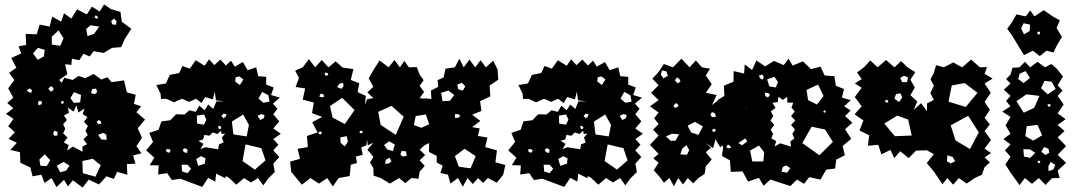

<svg xmlns="http://www.w3.org/2000/svg" viewBox="-20 -814 4851 867"><path d="M309 0 287 28 269 -2 235 31 213 -10 181 12 167 -25 127 -18 117 -58 72 -79 70 -127 27 -137 56 -169 19 -187 47 -217 17 -244 41 -277 7 -300 40 -325 13 -349 40 -373 17 -415 45 -453 21 -485 54 -508 31 -552 76 -573 64 -605 98 -611 96 -661 146 -659 159 -703 204 -694 216 -739 256 -716 269 -754 302 -730 328 -772 372 -749 395 -784 430 -762 450 -794 481 -773 524 -760 530 -716 573 -684 544 -639 527 -601 486 -598 448 -575 403 -583 385 -559 357 -571 338 -542 305 -549 302 -521 274 -524 284 -479 247 -453 259 -440 270 -463 308 -453 335 -471 365 -461 403 -480 437 -455 465 -465 484 -443 540 -451 553 -397 593 -386 585 -345 617 -334 596 -307 635 -274 602 -235 621 -192 596 -154 619 -122 581 -112 592 -75 553 -73 555 -25 509 -38 494 -6 461 -18 427 19 381 -3 353 33ZM420 -740 412 -745 407 -735 415 -730 423 -732ZM506 -719 495 -730 482 -719 487 -704 504 -702ZM428 -694 389 -700 369 -683 375 -651 405 -661ZM267 -641 244 -677 214 -648V-613L252 -607ZM182 -589 151 -598 129 -573 150 -544 178 -559ZM221 -417 211 -425 198 -414 209 -400 221 -407ZM124 -408 113 -415 101 -405 111 -397 122 -395ZM414 -414 396 -412 391 -393 409 -389 419 -399ZM244 -413 245 -414ZM346 -385 314 -398 298 -371 313 -349 342 -352ZM267 -356 260 -359 255 -351 261 -344 268 -349ZM169 -355 159 -359 152 -353 153 -339 168 -343ZM353 -129 352 -152 373 -163 357 -185 376 -204 366 -224 377 -245 359 -264 375 -285 353 -299 362 -324 334 -306 325 -338 312 -310 287 -328 291 -304 269 -293 282 -272 265 -253 275 -233 265 -212 285 -193 268 -171 290 -159 283 -134 309 -152ZM435 -267 426 -272 416 -263 426 -253 438 -257ZM240 -218 226 -224 220 -212 225 -201 239 -202ZM460 -206 446 -214 423 -205 438 -184 462 -183ZM182 -117 158 -94 162 -66 191 -64 207 -91ZM399 -97 352 -87 354 -32 411 -16 435 -68ZM294 -66 267 -83 236 -66 252 -36 278 -43Z M794 -7 756 -1 735 -32 694 -26 697 -67 656 -68 677 -102 640 -135 671 -173 654 -214 696 -228 709 -266 749 -271 775 -298 813 -297 835 -316 864 -309 880 -337 904 -316 920 -342 943 -322 957 -356H994L955 -361L950 -400L941 -365L906 -376L890 -349L865 -368L834 -354L802 -368L766 -352L731 -368L707 -367L705 -391L686 -430L729 -437L747 -476L789 -484L804 -516L837 -504L864 -542L904 -517L924 -546L948 -520L975 -545L1000 -518L1023 -540L1040 -513L1077 -534L1098 -497L1137 -510L1146 -470L1182 -467V-432L1216 -419L1204 -385L1244 -373L1212 -346L1233 -323L1214 -298L1241 -266L1214 -234L1248 -210L1214 -186L1237 -161L1214 -135L1241 -105L1214 -75L1221 -37L1193 -10L1169 23L1145 -10L1113 10L1082 -10L1047 20L1013 -12L999 -19L998 -9L956 -30L952 6L920 -11L893 30ZM1061 -469 1044 -465 1042 -446 1063 -430 1079 -455ZM1192 -384 1164 -399 1147 -369 1169 -350 1197 -355ZM1003 -298 990 -301 980 -291 989 -280 999 -287ZM1175 -294 1161 -299 1143 -291 1155 -272 1171 -280ZM1078 -297 1027 -265 1034 -207 1094 -198 1104 -250ZM912 -274 901 -297 869 -292 870 -256 901 -251ZM976 -244 966 -246V-235L973 -230L980 -236ZM965 -140 969 -162 990 -171 982 -193 997 -211 981 -209 978 -224 962 -209 941 -216 925 -201 903 -205 897 -184 876 -178 899 -164 885 -141 908 -149ZM1160 -145 1089 -162 1075 -87 1131 -48 1179 -90ZM816 -145 805 -139 810 -127 825 -123 827 -138ZM742 -141 730 -140 732 -128 744 -124 751 -135ZM908 -99 888 -109 866 -96 875 -65 905 -75ZM827 -70H800L802 -40L827 -32L843 -52Z M1295 -38 1290 -84 1335 -97 1324 -142 1370 -150 1366 -200 1414 -216 1390 -262 1435 -286 1389 -303 1397 -351 1347 -364 1358 -415 1315 -421 1330 -462 1313 -495 1347 -510 1375 -547 1403 -510 1433 -543 1463 -510 1496 -537 1527 -509 1576 -502 1564 -453 1602 -438 1595 -398 1632 -381 1628 -340 1638 -366 1666 -371 1639 -397 1666 -422 1645 -460 1666 -497 1694 -541 1735 -510 1761 -543 1786 -510 1806 -539 1826 -510 1862 -511 1875 -477 1893 -452 1875 -426 1895 -399 1875 -371 1898 -368V-370L1928 -367L1926 -405L1959 -422L1956 -452L1983 -464L1992 -504L2034 -510L2054 -549L2074 -510L2100 -545L2126 -510L2150 -542L2174 -510L2207 -540L2227 -500L2230 -454L2191 -428L2194 -379L2148 -357L2154 -313L2112 -296L2149 -268L2112 -240L2146 -234L2138 -200L2181 -193L2171 -150L2224 -135L2217 -81L2262 -69L2252 -24L2223 11L2183 -10L2161 12L2139 -10L2115 17L2091 -10L2070 29L2048 -10L2014 15L2003 -25L1969 -33L1979 -66L1952 -80V-110L1917 -128L1918 -168L1896 -158V-157L1875 -138L1900 -114L1875 -90L1898 -65L1875 -39L1870 -7L1838 -10L1810 13L1782 -10L1741 15L1699 -10L1667 -21L1666 -55L1651 -80L1666 -106L1639 -138L1666 -169L1641 -158L1637 -185L1635 -158L1611 -148L1618 -115L1587 -107L1592 -78L1564 -70L1559 -19L1509 -10L1483 28L1458 -10L1420 15L1382 -10L1343 20ZM1458 -485 1447 -486V-474L1457 -472L1463 -478ZM2081 -424 2066 -440 2045 -432 2049 -411 2070 -405ZM1530 -439 1514 -437 1502 -421 1521 -413 1531 -424ZM2031 -385 2005 -405 1972 -395 1978 -357 2012 -359ZM1438 -390H1427L1422 -378L1434 -374L1445 -379ZM1525 -372 1470 -335 1482 -283 1537 -254 1581 -317ZM1803 -287 1748 -336 1688 -309 1699 -250 1767 -205ZM2048 -299 2034 -298 2035 -282H2050L2059 -292ZM1903 -297 1857 -290 1849 -249 1883 -237 1918 -253ZM1613 -224 1606 -222 1603 -214 1611 -212 1619 -217ZM1434 -216 1426 -221 1419 -217V-208L1429 -207ZM1546 -199 1517 -194 1518 -169 1537 -153 1551 -174ZM1763 -161 1737 -176 1714 -159 1729 -139 1754 -132ZM2078 -142 2034 -109 2052 -61 2105 -54 2128 -109ZM1813 -131 1793 -132 1788 -115 1800 -107 1817 -111ZM1748 -86 1738 -102 1722 -92 1719 -74 1736 -76Z M2429 -7 2391 -1 2370 -32 2329 -26 2332 -67 2291 -68 2312 -102 2275 -135 2306 -173 2289 -214 2331 -228 2344 -266 2384 -271 2410 -298 2448 -297 2470 -316 2499 -309 2515 -337 2539 -316 2555 -342 2578 -322 2592 -356H2629L2590 -361L2585 -400L2576 -365L2541 -376L2525 -349L2500 -368L2469 -354L2437 -368L2401 -352L2366 -368L2342 -367L2340 -391L2321 -430L2364 -437L2382 -476L2424 -484L2439 -516L2472 -504L2499 -542L2539 -517L2559 -546L2583 -520L2610 -545L2635 -518L2658 -540L2675 -513L2712 -534L2733 -497L2772 -510L2781 -470L2817 -467V-432L2851 -419L2839 -385L2879 -373L2847 -346L2868 -323L2849 -298L2876 -266L2849 -234L2883 -210L2849 -186L2872 -161L2849 -135L2876 -105L2849 -75L2856 -37L2828 -10L2804 23L2780 -10L2748 10L2717 -10L2682 20L2648 -12L2634 -19L2633 -9L2591 -30L2587 6L2555 -11L2528 30ZM2696 -469 2679 -465 2677 -446 2698 -430 2714 -455ZM2827 -384 2799 -399 2782 -369 2804 -350 2832 -355ZM2638 -298 2625 -301 2615 -291 2624 -280 2634 -287ZM2810 -294 2796 -299 2778 -291 2790 -272 2806 -280ZM2713 -297 2662 -265 2669 -207 2729 -198 2739 -250ZM2547 -274 2536 -297 2504 -292 2505 -256 2536 -251ZM2611 -244 2601 -246V-235L2608 -230L2615 -236ZM2600 -140 2604 -162 2625 -171 2617 -193 2632 -211 2616 -209 2613 -224 2597 -209 2576 -216 2560 -201 2538 -205 2532 -184 2511 -178 2534 -164 2520 -141 2543 -149ZM2795 -145 2724 -162 2710 -87 2766 -48 2814 -90ZM2451 -145 2440 -139 2445 -127 2460 -123 2462 -138ZM2377 -141 2365 -140 2367 -128 2379 -124 2386 -135ZM2543 -99 2523 -109 2501 -96 2510 -65 2540 -75ZM2462 -70H2435L2437 -40L2462 -32L2478 -52Z M3459 -3 3428 25 3407 -11 3358 6 3333 -40 3280 -38 3276 -90 3240 -110 3246 -151 3238 -157 3233 -148 3220 -170 3215 -174 3217 -176 3211 -185 3200 -145 3167 -169 3190 -147 3167 -126 3194 -94 3167 -63 3162 -29 3134 -10 3110 14 3086 -10 3064 19 3043 -10 3023 27 3003 -10 2978 11 2959 -15 2932 -45 2954 -79 2930 -99 2954 -119 2915 -160 2954 -202 2929 -228 2954 -254 2934 -280 2954 -306 2915 -334 2954 -362 2920 -395 2954 -429 2926 -459 2954 -489 2978 -525 3019 -510 3057 -549 3094 -510 3122 -541 3150 -510 3186 -504 3167 -473 3194 -434 3167 -395 3216 -385 3195 -340 3221 -359 3220 -362 3251 -381 3249 -427 3292 -445 3293 -493 3340 -482 3343 -523 3376 -498 3396 -541 3435 -514 3475 -539 3519 -520 3541 -549 3559 -518 3606 -537 3642 -502 3685 -513 3704 -473 3748 -470 3754 -427 3791 -412 3782 -373 3822 -362 3792 -334 3821 -315 3796 -290 3829 -260 3796 -230 3824 -187 3785 -155 3795 -113 3756 -93 3751 -53 3711 -48 3685 -3 3634 -14 3611 16 3579 -3 3549 26ZM2989 -492 2969 -496 2964 -477 2976 -460 2996 -472ZM3429 -467 3422 -477 3408 -474 3411 -461 3424 -454ZM3477 -467 3444 -456 3454 -424 3483 -419 3493 -444ZM3048 -457 3037 -465 3028 -451 3039 -438 3053 -445ZM3674 -432 3622 -408 3629 -362 3669 -342 3699 -381ZM3449 -394 3434 -395 3436 -380 3448 -374 3457 -385ZM3552 -152 3549 -175 3567 -189 3558 -210 3570 -229 3552 -250 3571 -270 3552 -290 3569 -311 3554 -328 3562 -350 3535 -351V-377L3515 -363L3495 -377L3492 -353L3468 -350L3482 -327L3461 -311L3472 -290L3459 -270L3476 -250L3460 -229L3471 -210L3463 -189L3485 -177L3478 -152L3503 -167ZM3045 -338 3034 -349 3024 -341 3022 -329 3035 -328ZM3351 -326H3348L3351 -323ZM3704 -317 3698 -312 3700 -306 3706 -305 3709 -311ZM3208 -303 3195 -308 3188 -297 3195 -285 3213 -287ZM3118 -264 3085 -246 3101 -216 3134 -205 3154 -243ZM3706 -229 3645 -242 3603 -168 3680 -113 3741 -173ZM3211 -230 3203 -233 3195 -226 3202 -217 3211 -222ZM3046 -208 3014 -210 2987 -198 3009 -178 3031 -179ZM3339 -185 3314 -168 3331 -158 3354 -175 3346 -189ZM3277 -156 3267 -161 3259 -149 3271 -144 3281 -146ZM3092 -136 3080 -159 3061 -143 3052 -117 3082 -115ZM3431 -126 3407 -157 3367 -134 3377 -85H3427ZM3549 -55 3529 -67 3515 -60 3509 -39 3534 -34Z M4197 -39 4165 -78 4197 -118 4162 -137 4191 -164 4160 -135 4117 -134 4083 -100 4045 -131 4018 -100 4001 -137 3960 -117 3946 -160 3899 -156 3905 -203 3861 -225 3879 -270 3839 -298 3871 -334 3840 -376 3871 -418 3840 -437 3871 -457 3850 -487 3879 -508 3910 -541 3943 -510 3981 -543 4019 -510 4049 -538 4078 -510 4113 -488 4091 -454 4111 -419 4091 -384 4122 -356 4106 -318 4139 -348 4166 -312V-347L4197 -363L4181 -394L4197 -426L4182 -456L4197 -485L4207 -520L4242 -510L4284 -532L4325 -510L4365 -545L4405 -510L4437 -511L4426 -481L4462 -459L4426 -437L4454 -395L4426 -354L4450 -318L4426 -282L4450 -252L4426 -222L4455 -182L4426 -143L4455 -123L4426 -103L4450 -81L4426 -59L4414 -25L4381 -10L4345 15L4310 -10L4284 20L4258 -10L4236 18ZM4080 -465 4062 -472 4045 -462 4054 -443H4076ZM4336 -439 4278 -428 4263 -355 4341 -331 4394 -395ZM4046 -393 4026 -389 4019 -369 4040 -353 4054 -374ZM3985 -363 3977 -361 3979 -352 3987 -350 3992 -358ZM4081 -274 4032 -292 3973 -256 4021 -199 4097 -202ZM4352 -291 4273 -248 4295 -180 4360 -141 4400 -216ZM4282 -105 4258 -113 4256 -86 4273 -76 4293 -86Z M4548 -657 4528 -684 4548 -711 4570 -749 4612 -740 4632 -767 4651 -740 4693 -768 4734 -740 4766 -722 4751 -688 4775 -647 4751 -606 4737 -577 4706 -585 4675 -561 4644 -585 4604 -565ZM4631 -703 4602 -709 4591 -685 4604 -659 4630 -674ZM4676 -669 4670 -672 4663 -668 4667 -658 4676 -660ZM4543 -35 4520 -71 4543 -107 4518 -135 4543 -162 4511 -186 4543 -210 4521 -248 4543 -286 4506 -310 4543 -334 4523 -358 4543 -381 4513 -409 4543 -437 4523 -457 4543 -477 4552 -508 4584 -510 4608 -535 4632 -510 4665 -535 4699 -510 4727 -525 4751 -505 4780 -469 4756 -429 4778 -405 4756 -381 4783 -342 4756 -302 4792 -276 4756 -250 4787 -222 4756 -194 4794 -154 4756 -115 4794 -79 4756 -43 4765 -10H4731L4701 21L4671 -10L4640 16L4608 -10L4584 22ZM4611 -493 4584 -481 4578 -457 4602 -439 4631 -462ZM4729 -445 4697 -449 4681 -416 4711 -388 4747 -412ZM4674 -381 4615 -388 4570 -357 4603 -305 4650 -327ZM4725 -341 4718 -344 4710 -342 4713 -333H4722ZM4665 -250 4616 -244 4610 -199 4646 -179 4686 -203ZM4715 -142 4695 -150 4682 -129 4701 -114 4718 -124ZM4630 -140H4601L4604 -107L4632 -101L4655 -124ZM4672 -89 4664 -85 4669 -78 4675 -77 4678 -84ZM4745 -69 4725 -83 4714 -64 4715 -41 4737 -49Z"/></svg>

Font: Rubik Gemstones
Style: Regular
Weight: 400
Designer: Hubert and Fischer, NaN
Foundry: Hubert and Fischer, NaN
Version: Version 2.200